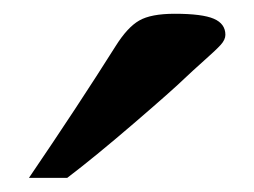

<svg xmlns="http://www.w3.org/2000/svg" viewBox="-20 -813 360 272"><path d="M21 -561Q90.8 -663.6 144 -748Q160.6 -774.4 177.2 -783.9Q193.8 -793.5 227.5 -793.5Q266.6 -793.5 283 -786.4Q299.3 -779.3 299.3 -763.7Q299.3 -756.8 292.7 -749.5Q286.1 -742.2 269 -727.1Q252 -711.9 241.7 -702.1Q224.6 -685.5 169.2 -637.9Q113.8 -590.3 75.2 -561Z"/></svg>

Font: Coustard
Style: Regular
Weight: 400
Foundry: vernon adams
Version: Version 1.001